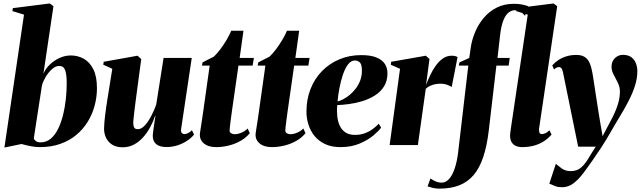

<svg xmlns="http://www.w3.org/2000/svg" viewBox="-20 -837 3698 1108"><path d="M230.5 -411Q241.5 -439 266 -463Q290.5 -487 322.5 -502Q354.5 -517 388.5 -517Q429.5 -517 463.8 -497.8Q498 -478.5 518.8 -436.8Q539.5 -395 539.5 -328Q539.5 -277 526.2 -227.5Q513 -178 486.5 -134.8Q460 -91.5 420.5 -58.5Q381 -25.5 328.2 -6.8Q275.5 12 209.5 12Q183 12 155 6.2Q127 0.5 104 -6L5.5 14.5L118.5 -752.5L51.5 -773L54 -790L267 -817L288.5 -801.5ZM175 -38Q177 -31 186.5 -23.2Q196 -15.5 214.5 -15.5Q248 -15.5 273 -36.8Q298 -58 315.5 -93.8Q333 -129.5 344 -174Q355 -218.5 360 -265.8Q365 -313 365 -357Q365 -406 356.2 -431.2Q347.5 -456.5 321.5 -456.5Q300.5 -456.5 279.5 -437.5Q258.5 -418.5 243 -392Q227.5 -365.5 222 -343.5Z M688 13Q651 13 627.2 -2.2Q603.5 -17.5 592 -41.8Q580.5 -66 580.5 -93.5Q580.5 -109 582.2 -128.8Q584 -148.5 586.5 -170.5Q589 -192.5 592.2 -214.2Q595.5 -236 598.5 -255.5L628 -440L576 -463.5L578.5 -480.5L774 -515.5L795 -496L767 -285.5Q764 -264.5 761 -240Q758 -215.5 755.2 -193Q752.5 -170.5 750.8 -153.8Q749 -137 749 -131Q749 -119 750.8 -110.2Q752.5 -101.5 758.2 -96.5Q764 -91.5 775.5 -91.5Q796.5 -91.5 816.8 -114.2Q837 -137 854 -170Q871 -203 881.5 -233.5L924 -502.5H1086.5L1025 -91Q1023 -75.5 1029.8 -69.2Q1036.5 -63 1043.5 -63Q1053 -63 1065.2 -68.8Q1077.5 -74.5 1087.5 -85.5L1100 -60.5Q1083.5 -40 1058.5 -23.8Q1033.5 -7.5 1003.5 2Q973.5 11.5 941.5 11.5Q900.5 11.5 881 -5.5Q861.5 -22.5 861.5 -53Q861.5 -59 863 -71.5Q864.5 -84 866.8 -100Q869 -116 871.8 -133.8Q874.5 -151.5 877 -168H875Q864 -135 846.5 -102.8Q829 -70.5 805.5 -44.2Q782 -18 752.5 -2.5Q723 13 688 13Z M1317.5 -189.5Q1314 -164.5 1311.2 -142.8Q1308.5 -121 1306.8 -105.8Q1305 -90.5 1305 -83.5Q1305 -72.5 1314.8 -67.5Q1324.5 -62.5 1334.5 -62.5Q1352.5 -62.5 1373.8 -71.5Q1395 -80.5 1409 -95.5L1421.5 -68.5Q1400 -42 1368.2 -24Q1336.5 -6 1300 3Q1263.5 12 1227 12Q1181 12 1155.2 -10.5Q1129.5 -33 1134 -69Q1134.5 -73.5 1136 -82.8Q1137.5 -92 1139.8 -106.8Q1142 -121.5 1145.2 -142.5Q1148.5 -163.5 1152.5 -192L1190 -458.5H1145.5L1149 -477L1214.5 -510.5Q1232.5 -527.5 1251.8 -553.2Q1271 -579 1287.8 -607.2Q1304.5 -635.5 1314.5 -659.5H1385L1363 -502.5H1445L1438 -458.5H1356Z M1639 -189.5Q1635.5 -164.5 1632.8 -142.8Q1630 -121 1628.2 -105.8Q1626.5 -90.5 1626.5 -83.5Q1626.5 -72.5 1636.2 -67.5Q1646 -62.5 1656 -62.5Q1674 -62.5 1695.2 -71.5Q1716.5 -80.5 1730.5 -95.5L1743 -68.5Q1721.5 -42 1689.8 -24Q1658 -6 1621.5 3Q1585 12 1548.5 12Q1502.5 12 1476.8 -10.5Q1451 -33 1455.5 -69Q1456 -73.5 1457.5 -82.8Q1459 -92 1461.2 -106.8Q1463.5 -121.5 1466.8 -142.5Q1470 -163.5 1474 -192L1511.5 -458.5H1467L1470.5 -477L1536 -510.5Q1554 -527.5 1573.2 -553.2Q1592.5 -579 1609.2 -607.2Q1626 -635.5 1636 -659.5H1706.5L1684.5 -502.5H1766.5L1759.5 -458.5H1677.5Z M2179.5 -100.5Q2165.5 -81 2133.8 -54.5Q2102 -28 2054.2 -8Q2006.5 12 1944.5 12Q1893.5 12 1856.2 -5.5Q1819 -23 1795.2 -52.2Q1771.5 -81.5 1760 -118Q1748.5 -154.5 1748.5 -192.5Q1748.5 -263.5 1772 -323.2Q1795.5 -383 1838.2 -426.8Q1881 -470.5 1938.8 -494.8Q1996.5 -519 2064.5 -519Q2119.5 -519 2152.8 -505.2Q2186 -491.5 2201 -468Q2216 -444.5 2216 -414.5Q2216 -369.5 2195.8 -337.8Q2175.5 -306 2142.5 -285.5Q2109.5 -265 2070.8 -253.2Q2032 -241.5 1993.8 -236.5Q1955.5 -231.5 1926 -230.5Q1923 -196 1926.5 -164.8Q1930 -133.5 1941.5 -109.8Q1953 -86 1974.5 -72.2Q1996 -58.5 2029 -58.5Q2059.5 -58.5 2085.2 -68Q2111 -77.5 2131.2 -92.5Q2151.5 -107.5 2165.5 -123ZM2028 -488Q2005.5 -488 1988.2 -465Q1971 -442 1958.8 -405.8Q1946.5 -369.5 1938.8 -328.5Q1931 -287.5 1928 -251.5Q1943 -255 1961.5 -264.8Q1980 -274.5 1998.8 -290Q2017.5 -305.5 2033.2 -326.2Q2049 -347 2058.8 -372.8Q2068.5 -398.5 2068.5 -429Q2068.5 -464.5 2057 -476.2Q2045.5 -488 2028 -488Z M2228.5 0 2288.5 -440 2235 -463.5 2237.5 -480.5 2437.5 -515.5 2458.5 -496.5 2446.5 -406 2438.5 -346.5Q2449 -374.5 2463 -404Q2477 -433.5 2495.2 -458.8Q2513.5 -484 2536.2 -499.8Q2559 -515.5 2586 -515.5Q2600 -515.5 2608.5 -512.8Q2617 -510 2620.5 -507.5L2586.5 -334.5Q2583.5 -338.5 2564 -346.2Q2544.5 -354 2522.5 -354Q2509 -354 2496.8 -352Q2484.5 -350 2473.8 -346.2Q2463 -342.5 2453.8 -337Q2444.5 -331.5 2437 -324.5L2391.5 0Z M2696.5 -561.5Q2703 -607.5 2722 -652.5Q2741 -697.5 2772 -734.2Q2803 -771 2846.2 -793Q2889.5 -815 2945 -815Q2971.5 -815 2992 -811Q3012.5 -807 3029 -801L3010 -746Q2996.5 -760.5 2985.2 -769.2Q2974 -778 2950.5 -778Q2933 -778 2915.8 -765.2Q2898.5 -752.5 2885.2 -720.2Q2872 -688 2865.5 -630L2851 -502.5H2921.5L2915.5 -458.5H2844.5L2800.5 -83Q2790 5.5 2768.8 69Q2747.5 132.5 2713.5 172.8Q2679.5 213 2630.8 232.2Q2582 251.5 2517 251.5Q2494.5 251.5 2478.2 247.5Q2462 243.5 2447.5 238.5L2464 193Q2475 200.5 2485.5 206Q2496 211.5 2506.8 214.2Q2517.5 217 2528.5 217Q2552.5 217 2571.5 196Q2590.5 175 2604 135.2Q2617.5 95.5 2624 40.5L2682.5 -458.5H2627.5L2631.5 -477L2688 -502.5ZM3090.5 -92.5Q3090.5 -74 3094.8 -68.5Q3099 -63 3106.5 -63Q3115 -63 3126.5 -67.8Q3138 -72.5 3150.5 -85L3163 -60.5Q3142 -36.5 3116 -20.2Q3090 -4 3059.2 4Q3028.5 12 2993 12Q2972.5 12 2956.8 5Q2941 -2 2932.2 -17Q2923.5 -32 2923.5 -56Q2923.5 -60.5 2924.5 -68.2Q2925.5 -76 2926.8 -85.8Q2928 -95.5 2929.5 -105L3025.5 -752.5L2958.5 -773L2961 -790L3174 -817L3195.5 -801.5Z M3228.5 -421.5Q3225 -437.5 3219.2 -443.8Q3213.5 -450 3206.5 -450Q3198.5 -450 3192 -446.8Q3185.5 -443.5 3177 -436.5L3167 -459.5Q3182 -477 3202.5 -490.5Q3223 -504 3249 -512Q3275 -520 3306.5 -520Q3336 -520 3354.2 -508.2Q3372.5 -496.5 3382.8 -473.2Q3393 -450 3399 -415Q3402.5 -395 3407.8 -359.8Q3413 -324.5 3419.5 -282.8Q3426 -241 3432.2 -201Q3438.5 -161 3443.5 -131.5L3457.5 -51L3512.5 -155.5Q3524 -178 3532.5 -198.8Q3541 -219.5 3546.8 -238.8Q3552.5 -258 3555 -275.8Q3557.5 -293.5 3557.5 -309Q3557 -336.5 3545 -360.5Q3533 -384.5 3521 -406.8Q3509 -429 3509 -452Q3509 -482.5 3528.5 -501.5Q3548 -520.5 3574.5 -520.5Q3605.5 -520.5 3623.8 -506.5Q3642 -492.5 3650 -471Q3658 -449.5 3658 -426Q3658 -385.5 3644.5 -342.8Q3631 -300 3608.2 -255.8Q3585.5 -211.5 3558 -166.5Q3541 -138.5 3528 -116.2Q3515 -94 3503.5 -73.8Q3492 -53.5 3478.5 -31.5Q3465 -9.5 3447.2 18Q3429.5 45.5 3403.5 82.5Q3373 127 3345 163.8Q3317 200.5 3287.8 222Q3258.5 243.5 3223.5 243.5Q3200.5 243.5 3184.2 237.2Q3168 231 3150 223L3187.5 108.5Q3197.5 116.5 3219.5 133.5Q3241.5 150.5 3273 150.5Q3310 150.5 3333.2 130Q3356.5 109.5 3375.5 77.2Q3394.5 45 3418 9.5H3316.5Z"/></svg>

Font: Merriweather 144pt Black
Style: Italic
Weight: 900
Italic angle: -7.8°
Version: Version 2.101